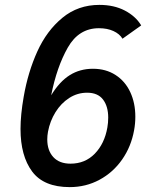

<svg xmlns="http://www.w3.org/2000/svg" viewBox="-20 -755 640 786"><path d="M64 -227Q64 -285 77 -359Q94.5 -460 133 -544.8Q171.5 -629.5 235.5 -682.2Q299.5 -735 387 -735Q446.5 -735 491 -711.8Q535.5 -688.5 558 -651L481.5 -596.5Q469.5 -616.5 444.2 -628Q419 -639.5 385 -639.5Q302.5 -639.5 257.5 -560.2Q212.5 -481 189.5 -365Q224 -421.5 265.8 -447.5Q307.5 -473.5 360.5 -473.5Q413.5 -473.5 453 -448Q492.5 -422.5 513.2 -378Q534 -333.5 534 -277.5Q534 -249 529 -222Q517 -155 480 -102Q443 -49 387.2 -19Q331.5 11 265.5 11Q159 11 111.5 -53Q64 -117 64 -227ZM419.5 -233Q423 -252.5 423 -273.5Q423 -319.5 401.8 -347.5Q380.5 -375.5 336.5 -375.5Q297 -375.5 263.2 -353.8Q229.5 -332 207 -295.5Q184.5 -259 176.5 -216Q173.5 -199.5 173.5 -184.5Q173.5 -139 198.2 -112Q223 -85 268.5 -85Q328.5 -85 368.2 -126Q408 -167 419.5 -233Z"/></svg>

Font: JuliaMono SemiBold
Style: Italic
Weight: 600
Italic angle: -9°
Monospace: yes
Designer: cormullion
Foundry: corm
Version: Version 0.056; ttfautohint (v1.8.4)